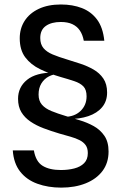

<svg xmlns="http://www.w3.org/2000/svg" viewBox="-20 -828 541 856"><path d="M253 8.5Q194.5 8.5 146.8 -8.8Q99 -26 70 -62.8Q41 -99.5 37 -157.5H131Q139.5 -107.5 170 -88.8Q200.5 -70 251.5 -70Q284 -70 311.2 -77Q338.5 -84 355 -100.5Q371.5 -117 371.5 -145.5Q371.5 -167.5 361.8 -181Q352 -194.5 334.8 -203.2Q317.5 -212 294.5 -218.5Q271.5 -225 245 -232.5Q208 -243.5 174.8 -256Q141.5 -268.5 115.8 -286Q90 -303.5 75.2 -328Q60.5 -352.5 60.5 -387.5Q60.5 -439.5 100.5 -472Q140.5 -504.5 219 -504.5L245.5 -498.5Q219.5 -498.5 198.2 -487.5Q177 -476.5 164.5 -456Q152 -435.5 152 -406.5Q152 -378.5 167 -361.2Q182 -344 209.5 -332.8Q237 -321.5 274 -310.5Q302.5 -301.5 335.5 -291.8Q368.5 -282 397.8 -265.8Q427 -249.5 445.5 -222.5Q464 -195.5 464 -152.5Q464 -101.5 436.8 -65.5Q409.5 -29.5 361.8 -10.5Q314 8.5 253 8.5ZM283.5 -297 266.5 -307Q311.5 -307 338.8 -333Q366 -359 366 -398.5Q366 -428 351.8 -442.8Q337.5 -457.5 311.2 -466.2Q285 -475 249.5 -485Q200 -499.5 158.8 -519.5Q117.5 -539.5 92.8 -572.2Q68 -605 68 -657.5Q68 -701 89.8 -735Q111.5 -769 152.8 -788.5Q194 -808 251.5 -808Q304 -808 345.2 -792Q386.5 -776 412.8 -740.8Q439 -705.5 445 -646.5H353.5Q348.5 -673.5 336 -692Q323.5 -710.5 302.8 -720.2Q282 -730 251 -730Q209.5 -730 184.5 -712.5Q159.5 -695 159.5 -658.5Q159.5 -630.5 173.8 -613.5Q188 -596.5 214.8 -585.2Q241.5 -574 278.5 -563Q307.5 -554 338.8 -543.8Q370 -533.5 397 -518Q424 -502.5 440.8 -477.8Q457.5 -453 457.5 -415.5Q457.5 -376.5 435.2 -350Q413 -323.5 373.8 -310.2Q334.5 -297 283.5 -297Z"/></svg>

Font: Spline Sans
Style: Regular
Weight: 400
Designer: Eben Sorkin, Mirko Velimirovic
Foundry: Sorkin Type
Version: Version 1.001